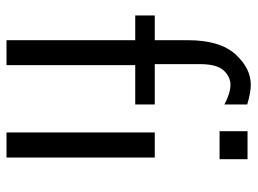

<svg xmlns="http://www.w3.org/2000/svg" viewBox="-118 -654 773 576"><g transform="rotate(90 268.0 -366.5)"><path d="M26.9 -386.2V-444.8H101.1V-543.9Q101.1 -640.1 143.1 -686.5Q185.1 -732.9 234.9 -732.9Q257.8 -732.9 293.9 -722.2V-653.8Q259.8 -671.9 234.9 -671.9Q210.9 -671.9 191.9 -651.4Q172.9 -630.9 172.9 -581.1V-444.8H293.9V-386.2H175.8V0H101.1V-386.2ZM374 -639.2V-723.1H458V-639.2ZM377.9 0V-444.8H453.1V0Z"/></g></svg>

Font: CMU Sans Serif
Style: Medium
Weight: 500
Version: Version 0.7.0